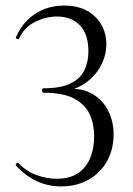

<svg xmlns="http://www.w3.org/2000/svg" viewBox="-20 -656 475 688"><path d="M198.8 12Q106 12 37 -63Q35 -67 39.5 -71Q44 -75 47 -71Q74 -41.8 111.1 -28.6Q148.2 -15.4 182.8 -15.4Q231 -15.4 260.6 -36Q290.2 -56.6 303.8 -91.2Q317.4 -125.8 317.4 -167.6Q317.4 -211 301.5 -246.1Q285.6 -281.2 246.1 -302.5Q206.6 -323.8 135.2 -323.8Q131.2 -323.8 131 -331.7Q130.8 -339.6 135.2 -339.6Q198 -339.6 233.1 -357.1Q268.2 -374.6 282.5 -404.7Q296.8 -434.8 296.8 -472.2Q296.8 -533.2 266.6 -565Q236.4 -596.8 183.4 -596.8Q144.4 -596.8 105.5 -577.5Q66.6 -558.2 48 -516.8Q47 -514.6 41.4 -516.7Q35.8 -518.8 36.8 -521.6Q59.4 -575.2 104.8 -605.6Q150.2 -636 210.2 -636Q259.4 -636 292.9 -616.9Q326.4 -597.8 343.7 -566.7Q361 -535.6 361 -497.6Q361 -460 343.5 -424.6Q326 -389.2 293.4 -363.8Q260.8 -338.4 215.4 -329.2L218.2 -337.2Q273.6 -341.4 310.9 -319.5Q348.2 -297.6 367.6 -259.5Q387 -221.4 387 -175Q387 -119.8 362.9 -77.4Q338.8 -35 296.3 -11.5Q253.8 12 198.8 12Z"/></svg>

Font: Cormorant Infant Light
Style: Regular
Weight: 300
Designer: Christian Thalmann (Catharsis Fonts)
Foundry: Catharsis Fonts
Version: Version 4.001